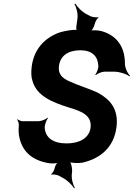

<svg xmlns="http://www.w3.org/2000/svg" viewBox="-20 -879 724 1039"><path d="M341 -103C266 -103 227 -134 222 -186C221 -201 231 -231 240 -240L237 -242C228 -233 203 -223 187 -223H103C94 -223 80 -229 75 -234L73 -231C77 -226 82 -213 82 -203C79 -173 81 -146 88 -123C107 -55 156 -11 244 4C258 6 288 6 298 1L296 -2C286 3 277 22 275 33C274 42 264 60 256 63L258 66C266 63 289 67 297 71L317 82C344 95 371 123 381 140L385 138C375 121 365 86 369 60L370 53C372 35 366 1 355 -7L352 -4C363 4 405 5 427 1C523 -21 595 -81 610 -188C624 -290 574 -342 510 -377C469 -397 400 -418 355 -439C318 -456 293 -477 299 -522C306 -576 347 -607 415 -607C479 -607 509 -574 512 -525C514 -511 504 -484 495 -475L499 -473C508 -481 531 -491 545 -491H601C626 -491 667 -478 680 -466L684 -469C671 -481 655 -512 656 -538C655 -629 609 -689 528 -711C514 -715 477 -717 466 -713L468 -709C479 -714 490 -735 492 -748L493 -749C494 -758 504 -779 513 -783L512 -786C504 -783 477 -787 468 -792L451 -801C424 -814 398 -842 388 -859L383 -857C393 -840 403 -805 399 -779L393 -734C392 -727 393 -715 398 -712L402 -715C397 -718 381 -718 373 -717C343 -714 314 -708 290 -699C221 -670 165 -614 152 -522C148 -491 148 -463 156 -440C179 -362 256 -327 357 -296C419 -277 479 -256 470 -187C462 -132 411 -103 341 -103Z"/></svg>

Font: Asimov
Style: EdgeWideIt
Weight: 500
Designer: Google
Version: Version 2.000980: 2014